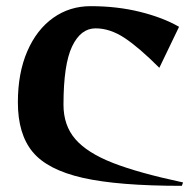

<svg xmlns="http://www.w3.org/2000/svg" viewBox="-20 -590 622 623"><path d="M38 -258Q38 -353 68.5 -423.5Q99 -494 152.5 -532Q206 -570 274 -570Q360 -570 434.5 -551.5Q509 -533 561 -503L497 -370Q431 -436 384 -467Q337 -498 290 -498Q242 -498 214 -439.5Q186 -381 186 -250Q186 -183 224.5 -138.5Q263 -94 346 -61.5Q429 -29 574 2L570 13Q363 13 248.5 -13Q134 -39 86 -97Q38 -155 38 -258Z"/></svg>

Font: Tiejili SC
Style: Regular
Weight: 400
Designer: Buernia
Foundry: Ershou Xiaoxi Press
Version: Version 1.100